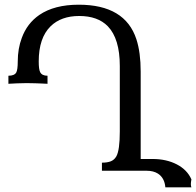

<svg xmlns="http://www.w3.org/2000/svg" viewBox="-20 -723 831 813"><path d="M790.5 70.3H680.2Q676.8 30.3 648.9 12.2Q629.9 0 600.6 0H411.6V-34.2Q434.6 -34.2 449.2 -40Q463.9 -45.9 472.7 -61Q487.3 -87.4 487.3 -166.5V-443.4Q487.3 -559.1 436.5 -611.8Q394 -655.3 315.4 -655.3Q238.8 -655.3 194.3 -611.8Q144 -562.5 144 -462.9Q144 -429.2 149.9 -418Q157.2 -402.3 181.2 -402.3V-368.2Q169.9 -368.7 156 -369.4Q142.1 -370.1 129.4 -370.4Q116.7 -370.6 106.9 -370.8Q97.2 -371.1 94.2 -371.1Q70.3 -371.1 52.2 -370.1L15.6 -368.2V-402.3Q41 -402.3 48.8 -416Q55.2 -427.7 55.2 -462.9Q55.2 -517.1 72.3 -562.5Q94.7 -624 146.5 -659.7Q210 -703.1 313.5 -703.1Q509.8 -703.1 557.6 -556.6Q575.7 -501 575.7 -419.9V-49.8H626Q684.6 -49.8 728.8 -26.9Q772.9 -3.9 790.5 36.6Q788.1 49.8 788.1 56.6Q788.1 65.4 790.5 70.3Z"/></svg>

Font: Almanac
Style: Regular
Weight: 400
Designer: Eden's Almanac
Version: Version 3.501;March 28, 2021;FontCreator 13.0.0.2683 64-bit